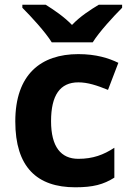

<svg xmlns="http://www.w3.org/2000/svg" viewBox="-20 -786 554 816"><path d="M200 -606H374C402 -651 463 -717 499 -753V-766H400C365 -745 320 -716 286 -680C251 -716 209 -744 174 -766H75V-753C112 -716 172 -651 200 -606ZM300 10C376 10 420 -2 466 -31V-158C420 -128 375 -111 313 -111C239 -111 197 -162 197 -271C197 -381 235 -436 313 -436C353 -436 392 -423 439 -404L483 -519C442 -539 388 -556 313 -556C154 -556 45 -470 45 -270C45 -76 137 10 300 10Z"/></svg>

Font: Noto Sans Arabic UI
Style: Bold
Weight: 700
Designer: Monotype Design Team, Nadine Chahine and Nizar Qandah
Foundry: Monotype Imaging Inc.
Version: Version 2.010